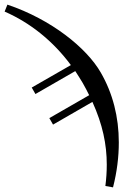

<svg xmlns="http://www.w3.org/2000/svg" viewBox="-26 -593 574 829"><path d="M-6 -543C104 -495 203 -416 280 -312L111 -215L127 -187L299 -286C310 -269 321 -252 331 -235C341 -217 351 -199 359 -182L187 -83L203 -55L373 -153C417 -56 435 30 435 118C435 148 433 179 429 210L462 216C479 149 487 85 487 22C487 -88 461 -190 409 -280C348 -386 196 -509 6 -573Z"/></svg>

Font: XITS Math
Style: Regular
Weight: 400
Designer: MicroPress Inc., with final additions and corrections provided by Coen Hoffman, Elsevier (retired)
Version: Version 1.302